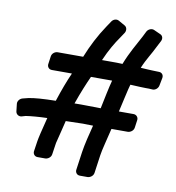

<svg xmlns="http://www.w3.org/2000/svg" viewBox="-83 -750 820 894"><g transform="rotate(10 327.0 -303.5)"><path d="M586 -386H600L617 -385C628 -384 643 -393 646 -409L653 -445C656 -460 646 -471 633 -471L601 -472C587 -472 568 -474 546 -475C564 -519 584 -546 604 -588L617 -613C624 -626 620 -640 608 -645L577 -659C564 -665 548 -657 542 -645L529 -619C505 -573 483 -539 459 -478C442 -479 423 -479 406 -479H362C384 -530 407 -568 426 -595L444 -622C451 -633 450 -649 438 -656L408 -673C396 -680 381 -675 373 -663L355 -636C322 -587 295 -534 273 -479H152C141 -479 126 -470 124 -454L119 -418C117 -407 124 -393 140 -393H235C217 -353 201 -310 183 -255C124 -254 81 -251 54 -245L30 -239C16 -236 5 -222 7 -209L11 -174C13 -160 27 -152 40 -156L57 -161C83 -165 121 -168 158 -169C142 -107 133 -68 131 -54L124 -7C122 4 129 18 145 18H181C192 18 208 9 210 -7L217 -54C217 -57 219 -66 222 -77C228 -99 237 -139 245 -170L326 -172C341 -172 355 -171 374 -171C364 -133 350 -76 345 -41L333 44C331 55 338 69 354 69H390C401 69 417 60 419 44L431 -41C434 -65 450 -124 461 -171H538C549 -171 565 -180 567 -196L572 -232C574 -243 566 -257 550 -257H481C487 -282 507 -375 512 -389C550 -387 574 -386 586 -386ZM271 -258C291 -315 309 -358 325 -393H394H425C416 -361 403 -295 395 -257C360 -257 310 -259 271 -258Z"/></g></svg>

Font: Reckless Catfish
Style: HeavyIt
Weight: 400
Foundry: Cannot Into Space Fonts
Version: Version 0.2894